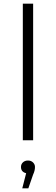

<svg xmlns="http://www.w3.org/2000/svg" viewBox="-20 -762 304 1043"><path d="M104 0V-742H160V0ZM134 261H101L122 179Q94 172 94 145Q94 130 104.5 120Q115 110 132 110Q149 110 159.5 120.5Q170 131 170 145Q170 165 160 186Z"/></svg>

Font: Montserrat-Alt1 Light
Style: Regular
Weight: 300
Designer: Differentunic
Foundry: Differentunic
Version: Version 7.222